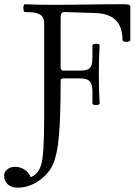

<svg xmlns="http://www.w3.org/2000/svg" viewBox="-67 -686 658 911"><path d="M-47.4 145.5Q-47.4 128.9 -32 117.2Q-16.6 105.5 4.4 105.5Q30.3 105.5 51.5 120.4Q72.8 135.3 78.1 154.8Q111.8 143.1 127.4 99.1Q142.6 55.7 142.6 -127V-575.2Q142.6 -597.2 132.8 -608.6Q123 -620.1 103.5 -624.5Q84 -628.9 51.3 -628.9Q47.9 -628.9 45.9 -634.5Q43.9 -640.1 43.9 -647.9Q43.9 -655.3 45.9 -660.6Q47.9 -666 51.3 -666Q103.5 -663.1 181.6 -663.1Q237.3 -663.1 279.1 -663.6Q320.8 -664.1 348.6 -664.6Q432.1 -666 515.6 -666Q537.1 -666 544.2 -663.6Q551.3 -661.1 551.3 -654.3V-496.1Q551.3 -491.7 545.7 -489.5Q540 -487.3 532.2 -487.3Q524.9 -487.3 519.5 -489.7Q514.2 -492.2 514.2 -496.1Q514.2 -558.1 482.7 -589.8Q451.2 -621.6 387.7 -624L240.7 -628.9Q230.5 -628.9 225.6 -623.3Q220.7 -617.7 220.7 -605.5V-366.2Q220.7 -351.1 234.4 -351.1H314.5Q337.9 -351.1 350.1 -356.9Q362.3 -362.8 366.9 -376.2Q371.6 -389.6 371.6 -414.6V-471.7Q371.6 -474.6 377 -476.6Q382.3 -478.5 389.2 -478.5Q396 -478.5 400.9 -476.6Q405.8 -474.6 405.8 -471.7Q401.9 -418.5 401.9 -333Q401.9 -247.6 405.8 -194.3Q405.8 -191.4 400.4 -189.5Q395 -187.5 388.2 -187.5Q381.3 -187.5 376.5 -189.5Q371.6 -191.4 371.6 -194.3V-251.5Q371.6 -286.1 358.9 -300Q346.2 -314 314.5 -314H232.9Q220.7 -314 220.7 -301.8Q220.7 -132.3 212.9 -43.7Q205.1 44.9 186 89.8Q172.4 122.1 146 148.2Q119.6 174.3 85.4 189.5Q51.3 204.6 16.1 204.6Q-11.7 204.6 -29.5 189.2Q-47.4 173.8 -47.4 145.5Z"/></svg>

Font: JuniusX
Style: Regular
Weight: 400
Designer: Peter S. Baker
Foundry: Briery Creek Software
Version: Version 1.004